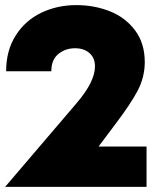

<svg xmlns="http://www.w3.org/2000/svg" viewBox="-20 -732 635 752"><path d="M279 -712Q204 -712 141.5 -682Q79 -652 41.5 -593Q4 -534 4 -453H181Q181 -498 208.5 -520.5Q236 -543 274 -543Q309 -543 330.5 -524Q352 -505 352 -472Q352 -412 280 -328L0 0H554V-158H366L429 -242Q493 -326 520 -378.5Q547 -431 547 -489Q547 -562 509.5 -612.5Q472 -663 411 -687.5Q350 -712 279 -712Z"/></svg>

Font: Geom Black
Style: Bold
Weight: 900
Version: Version 1.102